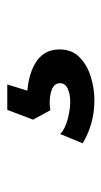

<svg xmlns="http://www.w3.org/2000/svg" viewBox="107 -168 285 540"><g transform="rotate(-90 250.0 102.5)"><path d="M239 225Q203 225 172 215.8Q141 206.5 117.5 192L143.5 129Q158 142.5 185 149.8Q212 157 234.5 157Q255.5 157 271 150Q286.5 143 286.5 128Q286.5 110 262.5 103.2Q238.5 96.5 210.5 101L184 52.5L211.5 -20H283L265.5 36.5Q318 41 349.8 63.5Q381.5 86 381.5 127Q381.5 162 359.2 183.5Q337 205 304.2 215Q271.5 225 239 225Z"/></g></svg>

Font: Geologica Roman Medium
Style: Regular
Weight: 500
Designer: Sindre Bremnes, Frode Helland
Foundry: Monokrom Skriftforlag AS
Version: Version 1.010;gftools[0.9.28]